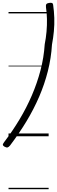

<svg xmlns="http://www.w3.org/2000/svg" viewBox="-61 -975 409 1374"><path d="M-32 43Q28 -36 78.5 -120Q129 -204 167 -292.5Q205 -381 229 -472.5Q253 -564 259 -658Q268 -703 272 -749Q276 -795 275 -839.5Q274 -884 268 -923Q266 -939 271 -945.5Q276 -952 290 -954Q303 -956 310 -954Q317 -952 319 -942Q326 -895 327.5 -847Q329 -799 324.5 -751Q320 -703 311 -656Q305 -559 281.5 -466Q258 -373 219.5 -283.5Q181 -194 128.5 -107Q76 -20 11 66Q1 78 -7 80Q-15 82 -28 75Q-39 69 -40.5 62.5Q-42 56 -32 43ZM0 369H287V379H0ZM0 -20H287V0H0ZM0 -505H287V-500H0ZM0 -889H287V-879H0Z"/></svg>

Font: Playwrite HR Guides
Style: Regular
Weight: 400
Designer: Veronika Burian, José Scaglione
Foundry: TypeTogether
Version: Version 1.003